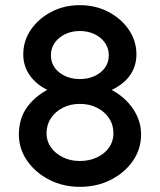

<svg xmlns="http://www.w3.org/2000/svg" viewBox="-20 -720 619 743"><path d="M53 -200Q53 -231 61.5 -258.5Q70 -286 87.5 -309Q105 -332 130 -351Q155 -370 188 -385L182 -364Q156 -374 135.5 -388.5Q115 -403 100 -422Q85 -441 77.5 -463Q70 -485 70 -509Q70 -562 99.5 -605Q129 -648 178.5 -674Q228 -700 289 -700Q350 -700 399.5 -674Q449 -648 478.5 -605Q508 -562 508 -509Q508 -485 500.5 -463Q493 -441 479 -423Q465 -405 443.5 -390Q422 -375 395 -364L392 -381Q422 -369 446.5 -350Q471 -331 489 -307Q507 -283 516.5 -256Q526 -229 526 -200Q526 -143 494 -97Q462 -51 408.5 -24Q355 3 289 3Q224 3 170.5 -24.5Q117 -52 85 -98Q53 -144 53 -200ZM419 -204Q419 -237 402 -262.5Q385 -288 355.5 -303Q326 -318 289 -318Q252 -318 223 -303Q194 -288 177 -262.5Q160 -237 160 -204Q160 -174 177 -150Q194 -126 223 -111.5Q252 -97 289 -97Q326 -97 355.5 -111Q385 -125 402 -149Q419 -173 419 -204ZM401 -506Q401 -533 386.5 -554Q372 -575 346.5 -587.5Q321 -600 289 -600Q257 -600 231.5 -587.5Q206 -575 191.5 -554Q177 -533 177 -506Q177 -479 191.5 -458.5Q206 -438 231.5 -426Q257 -414 289 -414Q321 -414 346.5 -426Q372 -438 386.5 -458.5Q401 -479 401 -506Z"/></svg>

Font: Mach
Style: Regular
Weight: 400
Version: Version 1.002